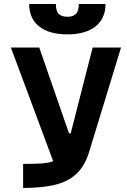

<svg xmlns="http://www.w3.org/2000/svg" viewBox="-20 -928 626 948"><path d="M94.2 0V-118.7Q143.6 -118.7 179.9 -120.6Q216.3 -122.6 242.7 -131.8L33.7 -693.4H173.8L320.8 -269.5H329.1L437.5 -693.4H577.6L419.4 -175.8Q397.9 -106.9 356.2 -68.6Q314.5 -30.3 249.8 -15.1Q185.1 0 94.2 0ZM312.5 -758.3Q222.7 -758.3 173.3 -797.6Q124 -836.9 124 -908.2H255.9Q255.9 -872.1 270.8 -858.6Q285.6 -845.2 312.5 -845.2Q339.4 -845.2 354.2 -858.6Q369.1 -872.1 369.1 -908.2H501Q501 -836.9 451.7 -797.6Q402.3 -758.3 312.5 -758.3Z"/></svg>

Font: Cascadia Code PL
Style: Bold
Weight: 700
Monospace: yes
Designer: Aaron Bell
Foundry: Saja Typeworks
Version: Version 2404.023; ttfautohint (v1.8.4)